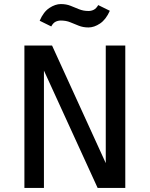

<svg xmlns="http://www.w3.org/2000/svg" viewBox="-20 -924 736 944"><path d="M100 0V-700H236L500 -122V-700H596V0H460L196 -577V0ZM415 -789Q389 -789 367.5 -797.5Q346 -806 325.5 -814.5Q305 -823 279 -823Q265 -823 253 -817Q241 -811 232 -794L175 -822Q194 -866 223 -885Q252 -904 279 -904Q306 -904 327 -895.5Q348 -887 369 -878.5Q390 -870 415 -870Q429 -870 441 -876Q453 -882 463 -899L520 -871Q501 -828 472 -808.5Q443 -789 415 -789Z"/></svg>

Font: Orienta
Style: Regular
Weight: 400
Designer: Eduardo Rodriguez Tunni
Foundry: Eduardo Rodriguez Tunni
Version: Version 1.002; ttfautohint (v1.8.4.7-5d5b);gftools[0.9.23]